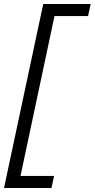

<svg xmlns="http://www.w3.org/2000/svg" viewBox="-52 -720 471 955"><path d="M-32 215 163 -700H399L386 -640H219L50 155H217L204 215Z"/></svg>

Font: Red Hat Text VF
Style: Italic
Weight: 400
Italic angle: -12°
Designer: Pentagram, MCKL
Foundry: Pentagram, MCKL
Version: Version 1.023